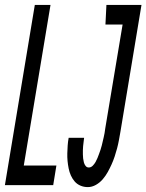

<svg xmlns="http://www.w3.org/2000/svg" viewBox="-42 -755 597 783"><path d="M-22 0 100 -735H164L55 -80H188L175 0ZM316 8Q300 8 286 2Q272 -4 262.5 -15Q253 -26 247 -39.5Q241 -53 238 -68Q235 -83 233.5 -98.5Q232 -114 232.5 -130Q233 -146 234 -161.5Q235 -177 238 -193H301Q300 -185 299 -176.5Q298 -168 297 -159.5Q296 -151 296 -142.5Q296 -134 296 -125.5Q296 -117 297 -109Q298 -101 300 -93Q302 -85 307 -78.5Q312 -72 320 -72Q329 -72 336 -79Q343 -86 347.5 -94Q352 -102 355.5 -110.5Q359 -119 362 -127.5Q365 -136 368 -144.5Q371 -153 373 -161.5Q375 -170 377 -178.5Q379 -187 381 -195.5Q383 -204 384.5 -212.5Q386 -221 387 -230L458 -655H388L392 -735H535L449 -217Q446 -200 443 -183.5Q440 -167 435.5 -150Q431 -133 425.5 -116.5Q420 -100 413 -84.5Q406 -69 397.5 -53.5Q389 -38 377 -24Q365 -10 349 -1Q333 8 316 8Z"/></svg>

Font: Iosevka Curly Medium Oblique
Style: Regular
Weight: 500
Italic angle: -9°
Monospace: yes
Designer: Belleve Invis
Foundry: Belleve Invis
Version: Version 11.1.0; ttfautohint (v1.8.3)